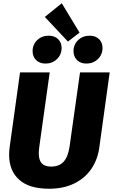

<svg xmlns="http://www.w3.org/2000/svg" viewBox="-20 -1139 693 1178"><path d="M589 -232Q579 -160 540.5 -103Q502 -46 436 -13.5Q370 19 281 19Q159 19 97.5 -36.5Q36 -92 36 -188Q36 -211 39 -235L103 -695H285L221 -238Q218 -216 218 -198Q218 -156 236.5 -136.5Q255 -117 294 -117Q344 -117 371 -147.5Q398 -178 407 -241L471 -695H653ZM468 -939 397 -884 255 -1035 359 -1119ZM180 -825Q180 -866 208.5 -893Q237 -920 279 -920Q315 -920 336.5 -899Q358 -878 358 -845Q358 -804 329.5 -776.5Q301 -749 259 -749Q223 -749 201.5 -770.5Q180 -792 180 -825ZM431 -825Q431 -866 459.5 -893Q488 -920 530 -920Q566 -920 587.5 -899Q609 -878 609 -845Q609 -804 580.5 -776.5Q552 -749 510 -749Q474 -749 452.5 -770.5Q431 -792 431 -825Z"/></svg>

Font: Trujillo ExtraBold
Style: Italic
Weight: 800
Italic angle: -8°
Designer: Fira Sans original fonts by bBox Type GmbH, Carrois Corporate GbR, & Edenspiekermann AG / Changes by Cristiano Sobral
Foundry: Fira Sans original fonts by bBox Type GmbH, Carrois Corporate GbR, & Edenspiekermann AG / Changes by Cristiano Sobral
Version: Version 4.301;July 28, 2020;FontCreator 13.0.0.2655 64-bit